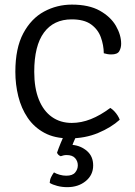

<svg xmlns="http://www.w3.org/2000/svg" viewBox="-20 -574 571 813"><path d="M419.5 -348.5Q419 -383 407 -416.2Q395 -449.5 365.5 -470.8Q336 -492 283.5 -492Q207.5 -492 166.2 -436.2Q125 -380.5 125 -270Q125 -201 144.5 -152.5Q164 -104 199.8 -78.8Q235.5 -53.5 284 -53.5Q324 -53.5 364.5 -69.5Q405 -85.5 447 -117Q456 -111.5 464 -103Q472 -94.5 478 -85Q484 -75.5 487 -67Q450.5 -34 395.5 -11Q340.5 12 273.5 12Q211.5 12 168 -11.5Q124.5 -35 97.2 -75.2Q70 -115.5 57.5 -166Q45 -216.5 45 -270Q45 -370 78.5 -432.8Q112 -495.5 166.5 -525Q221 -554.5 284.5 -554.5Q356.5 -554.5 402.5 -528.8Q448.5 -503 470.8 -464.5Q493 -426 493 -388.5Q493 -371.5 485.2 -357.5Q477.5 -343.5 451.5 -343.5Q442.5 -343.5 435.2 -344.8Q428 -346 419.5 -348.5ZM221.5 72.5Q227.5 55 237 31.8Q246.5 8.5 254.5 -6.5H308Q303.5 1 296.8 15.8Q290 30.5 287 39.5Q322.5 43 348.5 65.5Q374.5 88 374.5 126.5Q374.5 167 343 192.8Q311.5 218.5 265 218.5Q242.5 218.5 222.5 213.2Q202.5 208 190.5 200.5Q191 187.5 196.2 176.5Q201.5 165.5 208.5 156Q218.5 162 232.8 166Q247 170 260.5 170Q287 170 298.2 156.5Q309.5 143 309.5 126Q309.5 108.5 298 95.5Q286.5 82.5 261.5 82.5Q255.5 82.5 248.8 84Q242 85.5 237 87.5Q225 82.5 221.5 72.5Z"/></svg>

Font: Signika SC
Style: Regular
Weight: 300
Designer: Anna Giedryś
Foundry: Anna Giedryś
Version: Version 2.000